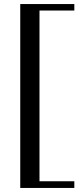

<svg xmlns="http://www.w3.org/2000/svg" viewBox="-20 -819 394 948"><path d="M347 -767V-799H80V109H347V76H175V-767Z"/></svg>

Font: Sprat Condesed
Style: Bold
Weight: 700
Width: 3
Designer: Ethan Nakache
Foundry: Collletttivo
Version: Version 2.000;Glyphs 3.2 (3217)